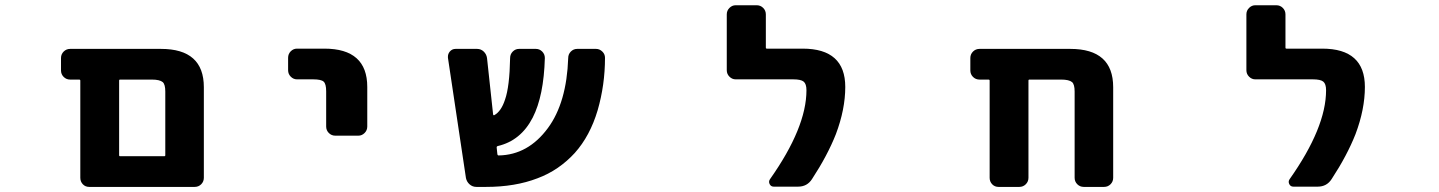

<svg xmlns="http://www.w3.org/2000/svg" viewBox="-20 -737 5540 739"><path d="M323.2 -17.6Q308.6 -17.6 298.8 -27.8Q289.1 -38.1 289.1 -52.7V-426.8Q289.1 -430.7 284.2 -430.7H250Q235.4 -430.7 225.1 -440.9Q214.8 -451.2 214.8 -465.8V-513.7Q214.8 -528.3 225.1 -538.6Q235.4 -548.8 250 -548.8H599.6Q764.6 -548.8 764.6 -401.4V-52.7Q764.6 -38.1 754.4 -27.8Q744.1 -17.6 729.5 -17.6ZM612.3 -135.7Q616.2 -135.7 616.2 -139.6V-384.8Q616.2 -412.1 606.4 -420.9Q594.7 -430.7 564.5 -430.7H442.4Q438.5 -430.7 438.5 -426.8V-139.6Q438.5 -135.7 442.4 -135.7Z M1270.5 -214.8Q1255.9 -214.8 1245.6 -225.1Q1235.4 -235.4 1235.4 -250V-385.7Q1235.4 -414.1 1225.6 -422.9Q1215.8 -431.6 1185.5 -431.6H1123Q1109.4 -431.6 1099.1 -441.9Q1088.9 -452.1 1088.9 -466.8V-514.6Q1088.9 -529.3 1099.1 -539.6Q1109.4 -549.8 1123 -549.8H1228.5Q1393.6 -549.8 1393.6 -402.3V-250Q1393.6 -235.4 1383.3 -225.1Q1373 -214.8 1359.4 -214.8Z M1813.5 -17.6Q1798.8 -17.6 1787.6 -27.3Q1776.4 -37.1 1773.4 -51.8L1704.1 -514.6Q1704.1 -516.6 1704.1 -519.5Q1704.1 -529.3 1710.9 -538.1Q1719.7 -548.8 1733.4 -548.8H1816.4Q1831.1 -548.8 1841.8 -538.6Q1852.5 -528.3 1854.5 -513.7L1877.9 -296.9Q1878.9 -292 1882.8 -293.9Q1909.2 -308.6 1923.8 -353.5Q1941.4 -403.3 1943.4 -513.7Q1943.4 -528.3 1953.6 -538.6Q1963.9 -548.8 1977.5 -548.8H2043Q2056.6 -548.8 2066.9 -538.6Q2077.1 -528.3 2077.1 -513.7Q2073.2 -368.2 2030.3 -284.2Q1984.4 -195.3 1895.5 -174.8Q1891.6 -173.8 1891.6 -169.9L1894.5 -142.6Q1895.5 -138.7 1899.4 -138.7Q2012.7 -140.6 2088.9 -244.1Q2161.1 -341.8 2167 -513.7Q2167 -528.3 2177.2 -538.6Q2187.5 -548.8 2201.2 -548.8H2274.4Q2288.1 -548.8 2298.8 -538.1Q2308.6 -528.3 2308.6 -514.6Q2308.6 -410.2 2280.3 -312.5Q2251 -213.9 2192.4 -148.4Q2163.1 -116.2 2127 -91.3Q2090.8 -66.4 2048.8 -50.8Q1962.9 -17.6 1850.6 -17.6Z M2958 -18.6Q2947.3 -18.6 2942.4 -28.3Q2937.5 -38.1 2943.4 -46.9Q3084 -246.1 3084 -389.6Q3084 -414.1 3073.2 -422.9Q3062.5 -431.6 3033.2 -431.6H2811.5Q2797.9 -431.6 2787.6 -441.9Q2777.3 -452.1 2777.3 -466.8V-681.6Q2777.3 -696.3 2787.6 -706.5Q2797.9 -716.8 2811.5 -716.8H2892.6Q2907.2 -716.8 2917.5 -706.5Q2927.7 -696.3 2927.7 -681.6V-553.7Q2927.7 -549.8 2931.6 -549.8H3069.3Q3233.4 -549.8 3233.4 -402.3Q3233.4 -316.4 3197.3 -220.7Q3165 -138.7 3105.5 -47.9Q3086.9 -18.6 3051.8 -18.6Z M4151.4 -17.6Q4136.7 -17.6 4126.5 -27.8Q4116.2 -38.1 4116.2 -52.7V-384.8Q4116.2 -412.1 4106.4 -420.9Q4094.7 -430.7 4064.5 -430.7H3942.4Q3938.5 -430.7 3938.5 -426.8V-52.7Q3938.5 -38.1 3928.2 -27.8Q3918 -17.6 3903.3 -17.6H3823.2Q3808.6 -17.6 3798.8 -27.8Q3789.1 -38.1 3789.1 -52.7V-426.8Q3789.1 -430.7 3784.2 -430.7H3750Q3735.4 -430.7 3725.1 -440.9Q3714.8 -451.2 3714.8 -465.8V-513.7Q3714.8 -528.3 3725.1 -538.6Q3735.4 -548.8 3750 -548.8H4099.6Q4264.6 -548.8 4264.6 -401.4V-52.7Q4264.6 -38.1 4254.4 -27.8Q4244.1 -17.6 4229.5 -17.6Z M4958 -18.6Q4947.3 -18.6 4942.4 -28.3Q4937.5 -38.1 4943.4 -46.9Q5084 -246.1 5084 -389.6Q5084 -414.1 5073.2 -422.9Q5062.5 -431.6 5033.2 -431.6H4811.5Q4797.9 -431.6 4787.6 -441.9Q4777.3 -452.1 4777.3 -466.8V-681.6Q4777.3 -696.3 4787.6 -706.5Q4797.9 -716.8 4811.5 -716.8H4892.6Q4907.2 -716.8 4917.5 -706.5Q4927.7 -696.3 4927.7 -681.6V-553.7Q4927.7 -549.8 4931.6 -549.8H5069.3Q5233.4 -549.8 5233.4 -402.3Q5233.4 -316.4 5197.3 -220.7Q5165 -138.7 5105.5 -47.9Q5086.9 -18.6 5051.8 -18.6Z"/></svg>

Font: Rounded-L Mgen+ 1m bold
Style: Bold
Weight: 700
Designer: [Source Han Sans]
Ryoko NISHIZUKA  (kana & ideographs); Paul D. Hunt (Latin, Greek & Cyrillic); Wenlong ZHANG  (bopomofo
Version: Version 1.059.20150602